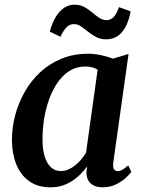

<svg xmlns="http://www.w3.org/2000/svg" viewBox="-20 -790 610 820"><path d="M464 -97.5Q461 -75.5 467 -67.2Q473 -59 482.5 -59Q491.5 -59 502 -64.8Q512.5 -70.5 527.5 -83.5L541 -56Q535.5 -47.5 518.5 -31.5Q501.5 -15.5 475.8 -2.8Q450 10 417 10Q386.5 10 368 -6Q349.5 -22 349 -54L352.5 -79.5Q336.5 -57.5 314 -37Q291.5 -16.5 262.2 -3.2Q233 10 196 10Q141 10 104.2 -16.5Q67.5 -43 49.2 -89Q31 -135 31 -192.5Q31 -245.5 45 -298.2Q59 -351 85.8 -398Q112.5 -445 152 -481.8Q191.5 -518.5 243 -539.5Q294.5 -560.5 357.5 -560.5Q383.5 -560.5 412.2 -554.2Q441 -548 462.5 -539.5L529 -559.5ZM397 -492.5Q386.5 -499 373.5 -502.5Q360.5 -506 345.5 -506Q307.5 -506 277.5 -487.5Q247.5 -469 225.8 -437.2Q204 -405.5 189.5 -365Q175 -324.5 168.2 -281Q161.5 -237.5 161.5 -195.5Q161.5 -151 171.2 -120.5Q181 -90 198.5 -74.8Q216 -59.5 239 -59.5Q257 -59.5 272.8 -66.5Q288.5 -73.5 302.2 -84.8Q316 -96 327.5 -110Q339 -124 347.5 -138ZM192.5 -655Q203 -693 218.8 -718.5Q234.5 -744 254.5 -757Q274.5 -770 297.5 -770Q322.5 -770 340.5 -760Q358.5 -750 373.5 -737Q388.5 -724 403.5 -714Q418.5 -704 436 -704Q451.5 -704 464.2 -716Q477 -728 488 -759.5L538 -741.5Q530 -699.5 515 -673Q500 -646.5 479.5 -634.2Q459 -622 433 -622Q409.5 -622 390.8 -631.8Q372 -641.5 356.2 -654.5Q340.5 -667.5 325.8 -677.2Q311 -687 295.5 -687Q278 -687 264.8 -674Q251.5 -661 238 -633Z"/></svg>

Font: Merriweather 36pt SemiBold
Style: Italic
Weight: 600
Italic angle: -7.8°
Version: Version 2.101